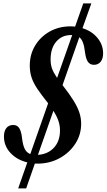

<svg xmlns="http://www.w3.org/2000/svg" viewBox="-20 -922 607 1093"><path d="M83.5 150.5 135.5 2.5Q77 -11.5 39.8 -51.2Q2.5 -91 2.5 -145Q2.5 -175.5 16.2 -193Q30 -210.5 55.5 -210.5Q77.5 -210.5 89.2 -193Q101 -175.5 105.5 -136Q110 -96 120.8 -74.5Q131.5 -53 152.5 -45L254 -334Q216.5 -381 193.5 -415Q170.5 -449 160 -480Q149.5 -511 149.5 -549Q149.5 -612 180 -662.5Q210.5 -713 263 -742.5Q315.5 -772 382 -772Q388.5 -772 395 -771.5Q401.5 -771 407.5 -770.5L454 -902.5H500L449.5 -761.5Q502 -745.5 534.5 -706.5Q567 -667.5 567 -618Q567 -588 553 -570.5Q539 -553 514.5 -553Q492.5 -553 480.5 -570.2Q468.5 -587.5 463.5 -627Q456.5 -691.5 431.5 -710L336 -437.5Q376.5 -385.5 399.5 -348Q422.5 -310.5 432.2 -280Q442 -249.5 442 -217.5Q442 -154.5 408.2 -103Q374.5 -51.5 318.2 -21Q262 9.5 193 9.5Q189.5 9.5 186 9.5Q182.5 9.5 178.5 9L129 150.5ZM305 -478.5 391 -722.5H384.5Q332.5 -722.5 300.2 -685Q268 -647.5 268 -583.5Q268 -555 276 -532.2Q284 -509.5 305 -478.5ZM196 -40.5Q252.5 -44 287 -81.2Q321.5 -118.5 321.5 -179Q321.5 -208.5 312.2 -235Q303 -261.5 284 -291Z"/></svg>

Font: Libre Caslon Condensed SemiBold Italic
Style: Regular
Weight: 600
Italic angle: -22.583°
Designer: Pablo Impallari, Rodrigo Fuenzalida, Katja Schimmel, Ertekin Erdin
Foundry: Pablo Impallari, Rodrigo Fuenzalida
Version: Version 2.000; ttfautohint (v1.8.4.7-5d5b);gftools[0.9.33]